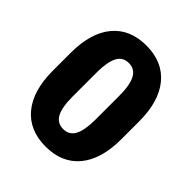

<svg xmlns="http://www.w3.org/2000/svg" viewBox="-202 -847 982 982"><g transform="rotate(45 289.5 -356.0)"><path d="M537.1 -290.5Q537.1 -146.5 472.4 -68.4Q407.7 9.8 290 9.8Q171.4 9.8 106.4 -68.8Q41.5 -147.5 41.5 -290.5V-420.4Q41.5 -564.5 106.2 -642.6Q170.9 -720.7 289.1 -720.7Q407.2 -720.7 472.2 -642.1Q537.1 -563.5 537.1 -419.9ZM372.6 -441.4Q372.6 -518.1 352.5 -555.9Q332.5 -593.8 289.1 -593.8Q246.6 -593.8 227.3 -558.6Q208 -523.4 206.5 -452.1V-270.5Q206.5 -190.9 226.6 -154.1Q246.6 -117.2 290 -117.2Q332 -117.2 352.1 -153.1Q372.1 -189 372.6 -265.6Z"/></g></svg>

Font: TypoPRO Roboto
Style: Regular
Weight: 900
Designer: Google
Version: Version 2.136; 2016